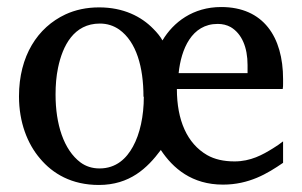

<svg xmlns="http://www.w3.org/2000/svg" viewBox="-20 -513 859 546"><path d="M437 -87C472 -34 526 12 614 12C688 12 740 -19 785 -50V-111C776 -104 766 -97 756 -91C727 -73 693 -54 647 -54C616 -54 590 -60 569 -72C512 -105 483 -171 483 -260H784C785 -265 785 -270 785 -275V-288C785 -408 729 -493 609 -493C529 -493 473 -450 442 -398C436 -409 427 -420 416 -431C382 -466 331 -492 262 -492C226 -492 194 -485 166 -472C87 -435 34 -354 34 -239C34 -165 58 -104 94 -62C130 -19 184 13 261 13C349 13 399 -35 437 -86ZM389 -238C389 -183 378 -132 358 -96C340 -63 311 -34 263 -34C242 -34 224 -40 209 -51C161 -87 138 -160 138 -244C138 -271 140 -296 145 -320C158 -383 190 -446 264 -446C285 -446 303 -440 319 -429C368 -394 388 -322 388 -238ZM684 -327V-305H488C495 -373 525 -445 599 -445C613 -445 625 -442 636 -436C668 -417 684 -378 684 -328Z"/></svg>

Font: Veleka
Style: Regular
Weight: 400
Designer: Stefan Peev, Context Ltd, 2016; SIL International, 1997-2014.
Foundry: Stefan Peev, Context Ltd, 2016
Version: Version 1.000